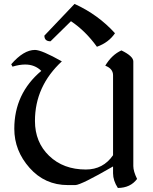

<svg xmlns="http://www.w3.org/2000/svg" viewBox="-20 -934 777 976"><path d="M554.7 -145V-551.3Q554.7 -585 515.1 -600.1Q547.9 -655.3 597.2 -677.7Q657.7 -648.4 657.7 -621.6V-89.8Q657.7 -63.5 676.8 -24.4Q643.1 21 579.1 21.5Q554.7 -16.1 554.7 -53.2V-87.9Q391.1 6.8 362.8 6.8H324.7Q208 6.8 130.4 -80.6Q52.7 -168 52.7 -279.3Q52.7 -458.5 189.9 -573.7Q157.2 -606 107.9 -606Q79.1 -606 43.5 -595.2L37.1 -607.4Q100.1 -680.2 157.7 -680.2Q191.4 -680.2 294.4 -622.1Q157.7 -495.6 157.7 -319.3Q157.7 -210.9 230 -141.6Q302.2 -72.3 416.5 -72.3Q504.4 -72.3 554.7 -145ZM472.7 -696.3Q414.6 -776.9 340.8 -826.2L236.8 -724.1Q205.6 -724.1 205.6 -752.9L358.9 -914.1Q478.5 -859.9 564.5 -765.1Q532.7 -717.8 472.7 -696.3Z"/></svg>

Font: Balgruf
Style: Regular
Weight: 500
Designer: Paul James MIller
Foundry: High-Logic / Made with FontCreator
Version: Version 1.201;March 28, 2021;FontCreator 13.0.0.2683 64-bit